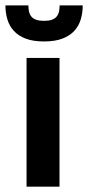

<svg xmlns="http://www.w3.org/2000/svg" viewBox="-39 -703 331 723"><path d="M0 0ZM185.1 -484.9V0H61V-484.9ZM127 -546.9Q85.4 -546.9 57.6 -557.6Q29.8 -568.4 12.9 -586.9Q-3.9 -605.5 -11.2 -630.1Q-18.6 -654.8 -18.6 -682.6H67.9Q67.9 -668.9 70.6 -658.2Q73.2 -647.5 79.8 -639.9Q86.4 -632.3 97.9 -628.4Q109.4 -624.5 127 -624.5Q144.5 -624.5 155.8 -628.4Q167 -632.3 173.6 -639.9Q180.2 -647.5 182.9 -658.2Q185.5 -668.9 185.5 -682.6H272.5Q272.5 -654.8 265.1 -630.1Q257.8 -605.5 241 -586.9Q224.1 -568.4 196 -557.6Q168 -546.9 127 -546.9Z"/></svg>

Font: Carlito
Style: Bold
Weight: 700
Designer: Lukasz Dziedzic
Foundry: tyPoland Lukasz Dziedzic
Version: Version 1.104